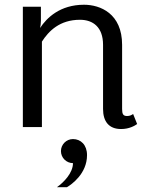

<svg xmlns="http://www.w3.org/2000/svg" viewBox="-20 -528 615 798"><path d="M283.3 50C255.8 50 233.3 72.5 233.3 100C233.3 127.5 255.8 150 283.3 150C283.3 190.8 245 230 216.7 250H258.3C276.7 239.2 341.7 194.2 341.7 116.7C341.7 74.2 315.8 50 283.3 50ZM550 -12.5 533.3 -54.2C528.3 -50.8 520.8 -45.8 508.3 -45.8C491.7 -45.8 487.5 -54.2 487.5 -75V-341.7C487.5 -471.7 396.7 -508.3 329.2 -508.3C230 -508.3 174.2 -454.2 146.7 -411.7C148.3 -420 150 -430 150 -441.7V-500H75V0H154.2V-355C182.5 -399.2 228.3 -445.8 312.5 -445.8C366.7 -445.8 408.3 -415 408.3 -341.7V-75C408.3 -23.3 432.5 8.3 483.3 8.3C517.5 8.3 540.8 -5.8 550 -12.5Z"/></svg>

Font: BoonHome
Style: Book
Weight: 400
Designer: Sungsit Sawaiwan
Foundry: Sungsit Sawaiwan
Version: Version 0.2